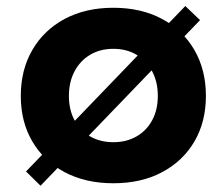

<svg xmlns="http://www.w3.org/2000/svg" viewBox="-20 -588 734 628"><path d="M586.1 -568.3 634.3 -522.2 112.6 19.5 65.1 -27.1ZM350.8 11.4Q259.5 11.4 191.4 -24.9Q123.4 -61.1 85.7 -125.4Q48 -189.7 48 -274.2Q48 -359.4 85.7 -424.4Q123.3 -489.5 191.4 -526Q259.4 -562.6 350.7 -562.6Q442 -562.6 510.1 -526Q578.2 -489.5 615.9 -424.4Q653.5 -359.4 653.5 -274.2Q653.5 -189.7 616 -125.4Q578.4 -61.1 510.3 -24.9Q442.3 11.4 350.8 11.4ZM350.8 -122.9Q393.9 -122.9 426.6 -141.8Q459.3 -160.6 477.7 -194.6Q496.2 -228.6 496.2 -274.3Q496.2 -320 477.7 -354.7Q459.3 -389.5 426.6 -408.9Q393.9 -428.3 350.8 -428.3Q307.6 -428.3 274.9 -408.9Q242.2 -389.5 223.8 -354.7Q205.4 -320 205.4 -274.3Q205.4 -228.6 223.8 -194.6Q242.2 -160.6 274.9 -141.8Q307.6 -122.9 350.8 -122.9Z"/></svg>

Font: Hepta Slab ExtraLight
Style: Regular
Weight: 200
Designer: Michael LaGattuta
Foundry: Michael LaGattuta
Version: Version 1.100